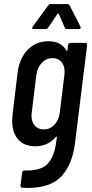

<svg xmlns="http://www.w3.org/2000/svg" viewBox="-20 -720 451 945"><path d="M326 -509H400Q409 -509 409 -499L349 -15Q336 90 282.5 147.5Q229 205 115 205L89 204Q79 202 81 193L89 129Q91 119 100 119Q180 122 214 86.5Q248 51 257 -24L260 -45Q260 -47 258.5 -47.5Q257 -48 255 -46Q235 -22 209 -11Q183 0 155 0Q99 0 69.5 -33.5Q40 -67 40 -126Q40 -136 42 -158L66 -358Q75 -432 115.5 -474.5Q156 -517 219 -517Q281 -517 307 -471Q309 -469 310.5 -470Q312 -471 312 -473L315 -499Q316 -503 319 -506Q322 -509 326 -509ZM274 -164 297 -352Q298 -357 298 -367Q298 -397 282 -415.5Q266 -434 239 -434Q208 -434 186 -411Q164 -388 159 -352L136 -164Q135 -159 135 -150Q135 -120 151.5 -101.5Q168 -83 195 -83Q226 -83 247.5 -105.5Q269 -128 274 -164ZM141 -589 217 -693Q222 -700 229 -700H312Q318 -700 323 -693L376 -589Q377 -587 377 -584Q377 -577 369 -577H309Q302 -577 299 -584L269 -652Q268 -654 266 -653.5Q264 -653 263 -652L217 -584Q212 -577 205 -577H145Q140 -577 138.5 -580.5Q137 -584 141 -589Z"/></svg>

Font: Barlow Condensed Medium
Style: Italic
Weight: 500
Width: 3
Italic angle: -7°
Designer: Jeremy Tribby
Foundry: Tribby Type
Version: Version 1.408